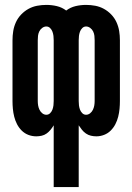

<svg xmlns="http://www.w3.org/2000/svg" viewBox="-20 -548 540 783"><path d="M199 215V-37Q193 -27 186 -18.5Q179 -10 170 -3.5Q161 3 150 5.5Q139 8 128 8Q111 8 95.5 2Q80 -4 68.5 -15.5Q57 -27 49.5 -41.5Q42 -56 38 -72Q34 -88 32.5 -104Q31 -120 31 -136V-384Q31 -403 34 -421.5Q37 -440 45 -457.5Q53 -475 66.5 -489Q80 -503 96.5 -512Q113 -521 131.5 -524.5Q150 -528 169 -528Q191 -528 212 -523Q233 -518 250 -505Q267 -518 288 -523Q309 -528 331 -528Q350 -528 368.5 -524.5Q387 -521 403.5 -512Q420 -503 433.5 -489Q447 -475 455 -457.5Q463 -440 466 -421.5Q469 -403 469 -384V-136Q469 -120 467.5 -104Q466 -88 462 -72Q458 -56 450.5 -41.5Q443 -27 431.5 -15.5Q420 -4 404.5 2Q389 8 373 8Q362 8 351 5.5Q340 3 330.5 -3.5Q321 -10 314 -19Q307 -28 301 -37V215ZM169 -80Q178 -80 184.5 -86.5Q191 -93 194 -101.5Q197 -110 198 -118.5Q199 -127 199 -136V-384Q199 -393 198 -401.5Q197 -410 194 -418.5Q191 -427 184.5 -433.5Q178 -440 169 -440Q160 -440 152 -434Q144 -428 140 -419.5Q136 -411 135 -402Q134 -393 134 -384V-136Q134 -127 135.5 -118Q137 -109 141 -100.5Q145 -92 152.5 -86Q160 -80 169 -80ZM331 -80Q340 -80 347.5 -86Q355 -92 359 -100.5Q363 -109 364.5 -118Q366 -127 366 -136V-384Q366 -393 365 -402Q364 -411 360 -419.5Q356 -428 348 -434Q340 -440 331 -440Q322 -440 315.5 -433.5Q309 -427 306 -418.5Q303 -410 302 -401.5Q301 -393 301 -384V-136Q301 -127 302 -118.5Q303 -110 306 -101.5Q309 -93 315.5 -86.5Q322 -80 331 -80Z"/></svg>

Font: Iosevka Term
Style: Bold
Weight: 700
Monospace: yes
Designer: Belleve Invis
Foundry: Belleve Invis
Version: Version 30.0.1